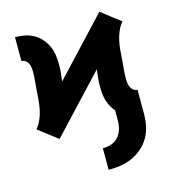

<svg xmlns="http://www.w3.org/2000/svg" viewBox="-112 -622 823 931"><g transform="rotate(-15 300.0 -157.0)"><path d="M318 219V111Q340 111 361 104Q382 97 396.5 80.5Q411 64 417 43Q423 22 423 0V-52Q411 -65 403 -80.5Q395 -96 390 -113Q385 -130 383.5 -147.5Q382 -165 382 -182Q382 -204 384 -225Q386 -246 389 -267L127 13L79 -24L31 -61Q46 -79 55.5 -101Q65 -123 70 -146Q75 -169 77 -192.5Q79 -216 80.5 -239.5Q82 -263 84.5 -287Q87 -311 87 -334Q87 -345 85.5 -356Q84 -367 79.5 -377Q75 -387 66 -393.5Q57 -400 46 -400V-520Q70 -520 93.5 -515.5Q117 -511 138 -499.5Q159 -488 175 -470Q191 -452 201 -430.5Q211 -409 214.5 -385.5Q218 -362 218 -338Q218 -316 216 -295Q214 -274 211 -253L473 -533L521 -496L569 -459Q554 -441 544.5 -419Q535 -397 530 -374Q525 -351 523 -327.5Q521 -304 519.5 -280.5Q518 -257 515.5 -233Q513 -209 513 -186Q513 -175 514.5 -164Q516 -153 520.5 -143Q525 -133 534 -126.5Q543 -120 554 -120V0Q554 31 548 61Q542 91 527 117.5Q512 144 488.5 164.5Q465 185 437 197.5Q409 210 379 214.5Q349 219 318 219Z"/></g></svg>

Font: Iosevka Custom Heavy Extended
Style: Regular
Weight: 900
Width: 7
Monospace: yes
Designer: Belleve Invis
Foundry: Belleve Invis
Version: Version 11.2.4; ttfautohint (v1.8.4)